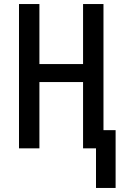

<svg xmlns="http://www.w3.org/2000/svg" viewBox="-20 -734 603 950"><path d="M455 196H552V-90H492V-714H391V-417H175V-714H74V0H175V-328H391V0H455Z"/></svg>

Font: Noto Sans Mono SemiCondensed Medium
Style: Regular
Weight: 500
Width: 4
Designer: Monotype Design Team
Foundry: Monotype Imaging Inc.
Version: Version 2.014